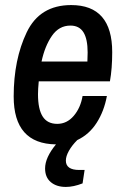

<svg xmlns="http://www.w3.org/2000/svg" viewBox="-20 -558 496 758"><path d="M133 -237Q130 -206 130 -186Q130 -127 148.5 -98Q167 -69 206 -69Q244 -69 271 -100.5Q298 -132 306 -179H402Q391 -119 361.5 -73Q332 -27 285 -5Q264 16 252 37.5Q240 59 240 76Q240 113 293 113H314L306 166Q270 180 240 180Q203 180 180.5 161Q158 142 158 107Q158 64 201 12Q34 10 34 -177Q34 -323 85.5 -430.5Q137 -538 261 -538Q423 -538 423 -352Q423 -287 414 -237ZM144 -315H325L326 -351Q326 -404 309.5 -430.5Q293 -457 258 -457Q213 -457 185 -416.5Q157 -376 144 -315Z"/></svg>

Font: Archivo Narrow Medium
Style: Italic
Weight: 500
Italic angle: -8°
Designer: Hector Gatti
Foundry: Omnibus-Type
Version: Version 2.001